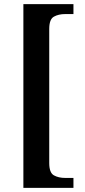

<svg xmlns="http://www.w3.org/2000/svg" viewBox="-20 -780 409 928"><path d="M93 128V-760H335V-712H295Q263 -712 240.5 -699.5Q218 -687 218 -640V8Q218 55 240.5 67.5Q263 80 295 80H335V128Z"/></svg>

Font: Noto Serif Lao SemiCondensed SemiBold
Style: Regular
Weight: 600
Width: 4
Designer: Monotype Design Team
Foundry: Monotype Imaging Inc.
Version: Version 2.003; ttfautohint (v1.8.4.7-5d5b)